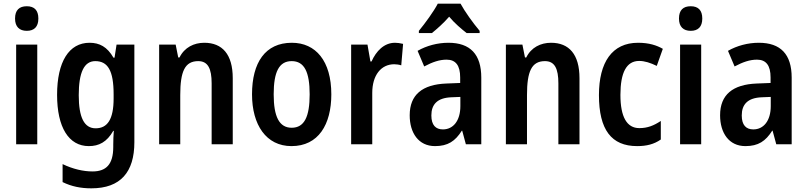

<svg xmlns="http://www.w3.org/2000/svg" viewBox="-20 -786 4399 1046"><path d="M126 -752C85 -752 62 -731 62 -685C62 -640 86 -618 126 -618C166 -618 189 -640 189 -685C189 -730 167 -752 126 -752ZM183 -543H68V0H183Z M468 -553C356 -553 291 -450 291 -269C291 -93 354 10 464 10C519 10 562 -12 597 -73H600C598 -50 597 -20 597 3V15C597 110 558 148 484 148C434 148 377 135 321 108V206C370 230 420 240 478 240C637 240 712 151 712 -11V-543H615L604 -472H598C564 -531 522 -553 468 -553ZM499 -453C567 -453 599 -402 599 -272V-250C599 -135 565 -87 501 -87C439 -87 409 -146 409 -267C409 -391 438 -453 499 -453Z M1093 -553C1037 -553 985 -528 958 -473H951L937 -543H847V0H962V-268C962 -397 987 -453 1060 -453C1113 -453 1133 -412 1133 -332V0H1248V-360C1248 -490 1191 -553 1093 -553Z M1785 -272C1785 -454 1700 -553 1570 -553C1425 -553 1353 -445 1353 -272C1353 -106 1430 10 1568 10C1715 10 1785 -108 1785 -272ZM1471 -272C1471 -394 1500 -453 1569 -453C1638 -453 1667 -394 1667 -272C1667 -150 1638 -90 1569 -90C1501 -90 1471 -151 1471 -272Z M2132 -553C2072 -553 2029 -507 2004 -451H1998L1982 -543H1893V0H2008V-280C2008 -376 2056 -436 2128 -436C2138 -436 2155 -434 2166 -430L2176 -547C2160 -551 2144 -553 2132 -553Z M2489 -766H2365C2344 -725 2296 -659 2262 -618V-606H2333C2358 -626 2396 -659 2427 -695C2457 -659 2494 -628 2522 -606H2593V-618C2556 -662 2513 -722 2489 -766ZM2423 -553C2363 -553 2304 -537 2255 -509L2291 -424C2336 -448 2374 -461 2413 -461C2463 -461 2487 -429 2487 -364V-334L2412 -331C2281 -326 2212 -270 2212 -158C2212 -62 2260 10 2350 10C2420 10 2460 -17 2496 -74H2498L2518 0H2602V-363C2602 -490 2542 -553 2423 -553ZM2439 -256 2488 -258V-208C2488 -128 2449 -81 2393 -81C2354 -81 2330 -104 2330 -157C2330 -217 2362 -253 2439 -256Z M2982 -553C2926 -553 2874 -528 2847 -473H2840L2826 -543H2736V0H2851V-268C2851 -397 2876 -453 2949 -453C3002 -453 3022 -412 3022 -332V0H3137V-360C3137 -490 3080 -553 2982 -553Z M3451 10C3502 10 3543 0 3580 -26V-127C3542 -102 3508 -88 3463 -88C3395 -88 3360 -149 3360 -269C3360 -391 3393 -454 3462 -454C3492 -454 3523 -444 3558 -427L3591 -520C3558 -539 3516 -553 3456 -553C3315 -553 3243 -447 3243 -268C3243 -79 3311 10 3451 10Z M3743 -752C3702 -752 3679 -731 3679 -685C3679 -640 3703 -618 3743 -618C3783 -618 3806 -640 3806 -685C3806 -730 3784 -752 3743 -752ZM3800 -543H3685V0H3800Z M4114 -553C4054 -553 3995 -537 3946 -509L3982 -424C4027 -448 4065 -461 4104 -461C4154 -461 4178 -429 4178 -364V-334L4103 -331C3972 -326 3903 -270 3903 -158C3903 -62 3951 10 4041 10C4111 10 4151 -17 4187 -74H4189L4209 0H4293V-363C4293 -490 4233 -553 4114 -553ZM4130 -256 4179 -258V-208C4179 -128 4140 -81 4084 -81C4045 -81 4021 -104 4021 -157C4021 -217 4053 -253 4130 -256Z"/></svg>

Font: Noto Sans Sinhala UI Condensed SemiBold
Style: Regular
Weight: 600
Width: 3
Designer: Jelle Bosma - Monotype Design Team
Foundry: Monotype Imaging Inc.
Version: Version 2.006